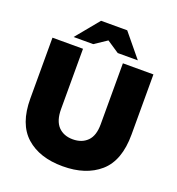

<svg xmlns="http://www.w3.org/2000/svg" viewBox="-158 -1025 1075 1166"><g transform="rotate(20 379.0 -442.0)"><path d="M377 12.7Q526.4 12.7 615.2 -64.5Q705.1 -142.6 705.1 -311.5Q705.1 -441.4 705.1 -700.2Q655.3 -700.2 507.8 -700.2Q507.8 -601.6 507.8 -305.7Q507.8 -232.4 472.7 -197.3Q437.5 -162.1 378.9 -162.1Q320.3 -162.1 285.2 -198.2Q250 -235.4 250 -310.5Q250 -440.4 250 -700.2Q201.2 -700.2 52.7 -700.2Q52.7 -689.5 52.7 -656.2Q52.7 -569.3 52.7 -306.6Q52.7 -142.6 140.6 -64.5Q227.5 12.7 377 12.7ZM171.9 -748Q204.1 -748 298.8 -748Q318.4 -761.7 377.9 -800.8Q397.5 -788.1 457 -748Q489.3 -748 586.9 -748Q556.6 -785.2 463.9 -897.5Q421.9 -897.5 294.9 -897.5Q264.6 -859.4 171.9 -748Z"/></g></svg>

Font: Big-Shock
Style: Black
Weight: 400